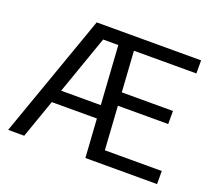

<svg xmlns="http://www.w3.org/2000/svg" viewBox="-104 -732 968 870"><g transform="rotate(20 379.5 -297.5)"><path d="M12.5 0 223 -595H385V-532H277L90 0ZM124 -186 141 -249H396.5V-186ZM385 0 346 -595H726.5V-532H425.5L456 -63H730.5V0ZM413 -273V-336H685V-273Z"/></g></svg>

Font: Encode Sans SC SemiCondensed
Style: Regular
Weight: 400
Width: 4
Designer: Multiple Designers
Foundry: Impallari Type
Version: Version 3.002